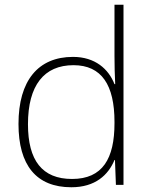

<svg xmlns="http://www.w3.org/2000/svg" viewBox="-20 -780 630 810"><path d="M281 10C382 10 437 -42 463 -105H465L469 0H501V-760H463V-544C463 -506 464 -464 466 -425H463C438 -489 381 -540 288 -540C141 -540 58 -440 58 -257C58 -83 133 10 281 10ZM284 -25C158 -25 98 -103 98 -256C98 -420 166 -505 290 -505C409 -505 463 -421 463 -266V-260C463 -111 413 -25 284 -25Z"/></svg>

Font: Noto Sans Meetei Mayek ExtraLight
Style: Regular
Weight: 200
Designer: Monotype Design Team and Neelakash Kshetrimayum
Foundry: Monotype Imaging Inc.
Version: Version 2.002